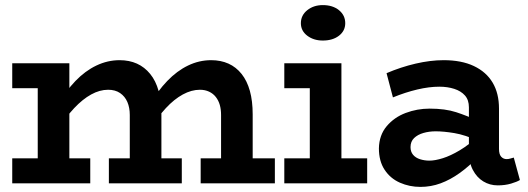

<svg xmlns="http://www.w3.org/2000/svg" viewBox="-20 -719 2070 753"><path d="M28 -373V-471H214V-373ZM128 -31V-471H252V-31ZM28 0V-98H334V0ZM489 -31V-268Q489 -297 479.5 -319Q470 -341 451 -354Q432 -367 404 -367Q371 -367 337.5 -348.5Q304 -330 271 -295Q238 -260 207 -209V-308Q238 -362 276 -401.5Q314 -441 358 -462Q402 -483 449 -483Q487 -483 517 -469.5Q547 -456 569 -429Q591 -402 602 -362.5Q613 -323 613 -270V-31ZM407 0V-98H693V0ZM847 -31V-268Q847 -290 842 -307.5Q837 -325 826.5 -338.5Q816 -352 800 -359.5Q784 -367 764 -367Q731 -367 697 -348.5Q663 -330 630.5 -295Q598 -260 567 -209V-308Q598 -362 636 -401.5Q674 -441 717.5 -462Q761 -483 808 -483Q846 -483 876 -469.5Q906 -456 927.5 -429Q949 -402 960 -362.5Q971 -323 971 -270V-31ZM767 0V-98H1058V0Z M1195 -31V-471H1319V-31ZM1095 0V-98H1420V0ZM1095 -373V-471H1287V-373ZM1246 -560Q1210 -560 1185 -579Q1160 -598 1160 -628Q1160 -659 1185 -679Q1210 -699 1246 -699Q1285 -699 1309.5 -679Q1334 -659 1334 -628Q1334 -598 1309.5 -579Q1285 -560 1246 -560Z M1932 8Q1901 8 1875.5 -7.5Q1850 -23 1834.5 -52.5Q1819 -82 1819 -124V-298Q1819 -327 1803.5 -344.5Q1788 -362 1761.5 -370.5Q1735 -379 1703 -379Q1663 -379 1616.5 -368Q1570 -357 1521 -337L1496 -432Q1552 -456 1610 -469.5Q1668 -483 1720 -483Q1790 -483 1838.5 -460Q1887 -437 1912 -395Q1937 -353 1937 -293V-135Q1937 -114 1945.5 -104.5Q1954 -95 1967 -95Q1975 -95 1982.5 -97.5Q1990 -100 1995 -101L2019 -13Q2008 -6 1984.5 1Q1961 8 1932 8ZM1629 14Q1586 14 1548.5 -2.5Q1511 -19 1488.5 -53Q1466 -87 1466 -137Q1467 -189 1496.5 -224Q1526 -259 1571 -276Q1616 -293 1665 -293Q1726 -293 1769 -279Q1812 -265 1857 -244V-166Q1804 -190 1762 -197Q1720 -204 1689 -204Q1663 -204 1640.5 -197.5Q1618 -191 1604 -177.5Q1590 -164 1590 -142Q1590 -124 1600 -112Q1610 -100 1627.5 -94.5Q1645 -89 1664 -89Q1686 -89 1716.5 -98.5Q1747 -108 1783 -129.5Q1819 -151 1857 -186L1854 -103Q1820 -67 1783 -40.5Q1746 -14 1708 0Q1670 14 1629 14Z"/></svg>

Font: BioRhyme
Style: Bold
Weight: 700
Designer: Aoife Mooney
Foundry: Aoife Mooney Type
Version: Version 1.600;gftools[0.9.33]